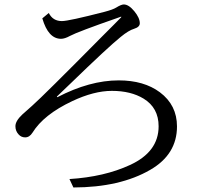

<svg xmlns="http://www.w3.org/2000/svg" viewBox="-20 -807 910 857"><path d="M197.8 -749Q215.8 -712.9 256.3 -712.9Q286.6 -712.9 447.3 -754.4Q484.4 -764.2 499 -773.4Q521 -787.1 532.7 -787.1Q554.7 -787.1 579.6 -756.8Q604 -727.1 604 -703.1Q604 -686.5 579.1 -678.7Q554.2 -671.4 518.6 -642.1Q462.9 -597.2 292.5 -432.1Q264.2 -404.8 233.9 -376L235.8 -373Q380.4 -448.2 509.8 -448.2Q622.6 -448.2 693.8 -395Q770 -337.9 770 -242.7Q770 -117.7 650.4 -48.8Q515.6 29.3 307.6 29.8L290 -7.8Q445.8 -17.6 559.6 -70.3Q688 -128.9 688 -243.2Q688 -325.7 621.1 -366.7Q564 -401.4 479.5 -401.4Q399.4 -401.4 302.2 -355.5Q174.8 -295.4 125 -214.8Q111.8 -193.8 92.3 -193.8Q74.7 -193.8 63 -207Q48.8 -222.2 48.8 -243.7Q48.8 -267.1 79.6 -295.9Q90.8 -306.6 123.5 -335Q175.3 -380.9 435.5 -644L487.8 -696.3L521 -730V-732.9L507.3 -728Q326.2 -665 292 -646.5Q269 -633.8 252.4 -633.8Q195.3 -633.8 168.9 -725.1Z"/></svg>

Font: BIZ UDPMincho
Style: Regular
Weight: 400
Designer: TypeBank Co., Ltd.
Foundry: Morisawa Inc.
Version: Version 1.06